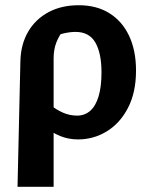

<svg xmlns="http://www.w3.org/2000/svg" viewBox="-20 -522 574 734"><path d="M47 192 58 -290Q60 -354 88 -401.5Q116 -449 165.5 -475.5Q215 -502 281 -502Q350 -502 399 -471Q448 -440 474 -384Q500 -328 500 -252Q500 -169 469.5 -110Q439 -51 388.5 -20Q338 11 278 11Q242 11 210 -2Q178 -15 154 -36L171 -122Q196 -102 221.5 -91Q247 -80 275 -80Q304 -80 325 -98.5Q346 -117 357 -154Q368 -191 368 -245Q368 -319 344.5 -359.5Q321 -400 269 -400Q248 -400 224 -394.5Q200 -389 172 -380L225 -410Q205 -385 195 -358.5Q185 -332 185 -299V192Z"/></svg>

Font: Piazzolla 24pt
Style: Bold
Weight: 700
Designer: Juan Pablo del Peral
Foundry: Huerta Tipografica
Version: Version 2.005